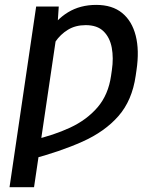

<svg xmlns="http://www.w3.org/2000/svg" viewBox="-20 -573 674 796"><path d="M216.8 -444.3 121.1 203.1H19.5L129.9 -545.9H223.6ZM175.3 -331.5 121.6 -293.5Q142.1 -375.5 176.8 -433.3Q211.4 -491.2 262 -522Q312.5 -552.7 378.9 -552.7Q445.3 -552.7 486.3 -519.3Q527.3 -485.8 542.7 -425Q558.1 -364.3 545.9 -282.2L542.5 -258.8Q527.8 -156.7 471.2 -92Q414.6 -27.3 321.8 14.2Q229 55.7 105 88.4L117.2 7.3Q201.2 -11.7 270.3 -43.7Q339.4 -75.7 384.3 -127.9Q429.2 -180.2 440.4 -258.8L443.8 -282.2Q451.2 -332.5 443.4 -375Q435.5 -417.5 409.4 -443.1Q383.3 -468.8 335.4 -468.8Q293 -468.8 261.7 -449.7Q230.5 -430.7 209.2 -399.4Q188 -368.2 175.3 -331.5Z"/></svg>

Font: Inter Variable
Style: Italic
Weight: 400
Italic angle: -9.39999°
Designer: Rasmus Andersson
Foundry: rsms
Version: Version 4.001;git-9221beed3